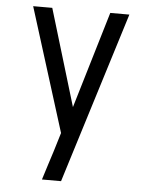

<svg xmlns="http://www.w3.org/2000/svg" viewBox="-53 -563 630 821"><g transform="rotate(5 262.5 -152.5)"><path d="M158 215Q168 183 178 151.5Q188 120 198 89L222 10L56 -520H138L263 -105L387 -520H469L240 215Z"/></g></svg>

Font: Iosevka Pride
Style: Regular
Weight: 400
Monospace: yes
Designer: Belleve Invis
Foundry: Belleve Invis
Version: Version 30.3.1; ttfautohint (v1.8.4)